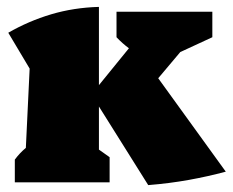

<svg xmlns="http://www.w3.org/2000/svg" viewBox="-20 -529 675 557"><path d="M23 0V-66Q37 -85 55 -100L66 -330L4 -434Q63 -468 128.5 -487.5Q194 -507 267 -509V-282L354 -389Q335 -403 318 -421V-495H596V-421L503 -378L439 -302L635 -31Q583 -17 527.5 -7Q472 3 410 8L267 -220V-95L298 -73V0Z"/></svg>

Font: Piazzolla Black
Style: Regular
Weight: 900
Designer: Juan Pablo del Peral
Foundry: Huerta Tipografica
Version: Version 1.330